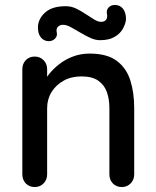

<svg xmlns="http://www.w3.org/2000/svg" viewBox="-20 -754 630 774"><path d="M341 -538Q412 -538 451 -508.5Q490 -479 505.5 -429.5Q521 -380 521 -319V-51Q521 -29 506.5 -14.5Q492 0 471 0Q449 0 435 -14.5Q421 -29 421 -51V-318Q421 -354 411 -382.5Q401 -411 376.5 -428.5Q352 -446 308 -446Q267 -446 236 -428.5Q205 -411 187.5 -382.5Q170 -354 170 -318V-51Q170 -29 155.5 -14.5Q141 0 120 0Q98 0 84 -14.5Q70 -29 70 -51V-475Q70 -497 84 -511.5Q98 -526 120 -526Q141 -526 155.5 -511.5Q170 -497 170 -475V-419L152 -409Q159 -431 176.5 -453.5Q194 -476 219 -495.5Q244 -515 275 -526.5Q306 -538 341 -538ZM177 -588Q157 -588 144.5 -603.5Q132 -619 133 -647Q135 -680 163 -704.5Q191 -729 245 -729Q268 -729 288 -719Q308 -709 326 -697Q344 -685 359.5 -675.5Q375 -666 388 -666Q400 -666 406.5 -673Q413 -680 412 -693Q407 -712 417 -723Q427 -734 443 -734Q464 -734 476 -718.5Q488 -703 488 -676Q486 -657 475 -637.5Q464 -618 441.5 -605Q419 -592 383 -592Q364 -592 343.5 -601.5Q323 -611 303 -623Q283 -635 265.5 -644.5Q248 -654 234 -654Q223 -654 215 -647.5Q207 -641 208 -628Q213 -610 202.5 -599Q192 -588 177 -588Z"/></svg>

Font: Quicksand Light SemiBold
Style: Regular
Weight: 600
Version: Version 3.006